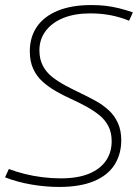

<svg xmlns="http://www.w3.org/2000/svg" viewBox="-28 -730 556 760"><path d="M498 -681 483 -648Q446 -663 408.5 -670Q371 -677 329 -677Q267 -677 222 -658.5Q177 -640 152.5 -607Q128 -574 128 -531Q128 -496 141.5 -470Q155 -444 178.5 -425.5Q202 -407 231 -391.5Q260 -376 290.5 -361.5Q321 -347 350 -331Q379 -315 402 -294Q425 -273 438.5 -243.5Q452 -214 452 -175Q452 -120 425.5 -78Q399 -36 344 -13Q289 10 206 10Q153 10 97 0.5Q41 -9 -8 -28L7 -61Q36 -50 70 -41.5Q104 -33 140.5 -28.5Q177 -24 212 -24Q280 -24 324.5 -42.5Q369 -61 391.5 -94Q414 -127 414 -171Q414 -206 400.5 -231.5Q387 -257 363.5 -275.5Q340 -294 311.5 -309.5Q283 -325 252 -339Q221 -353 192.5 -369.5Q164 -386 140.5 -407Q117 -428 103.5 -457.5Q90 -487 90 -527Q90 -583 118 -624Q146 -665 200.5 -687.5Q255 -710 334 -710Q364 -710 390 -707Q416 -704 442.5 -697.5Q469 -691 498 -681Z"/></svg>

Font: Georama ExtraCondensed Thin ExtraLight
Style: Italic
Weight: 250
Italic angle: -9°
Version: Version 1.001